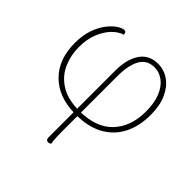

<svg xmlns="http://www.w3.org/2000/svg" viewBox="-190 -675 1068 1068"><g transform="rotate(45 344.5 -141.0)"><path d="M338 230Q332 230 328 227.5Q324 225 322 220Q320 215 320 208V-315Q320 -406 356 -459Q392 -512 462 -512Q509 -512 548 -485Q587 -458 610.5 -406.5Q634 -355 634 -281Q634 -191 599.5 -125Q565 -59 499.5 -23.5Q434 12 341 12V-16Q471 -18 536.5 -88.5Q602 -159 602 -277Q602 -343 583 -389.5Q564 -436 532 -460Q500 -484 462 -484Q404 -484 377 -436.5Q350 -389 350 -300V135Q350 165 351.5 187.5Q353 210 356 222Q353 225 349 227.5Q345 230 338 230ZM329 12Q200 10 126 -64Q52 -138 52 -266Q52 -329 69 -375.5Q86 -422 110.5 -452.5Q135 -483 158.5 -497.5Q182 -512 196 -512Q205 -512 208.5 -506.5Q212 -501 212 -491Q181 -482 151.5 -452Q122 -422 103 -374.5Q84 -327 84 -266Q84 -202 108.5 -145.5Q133 -89 187 -53.5Q241 -18 329 -16Z"/></g></svg>

Font: Arima Thin
Style: Regular
Weight: 100
Designer: Joana Correia and Natanael Gama
Foundry: NDISCOVER
Version: Version 1.101;gftools[0.9.23]